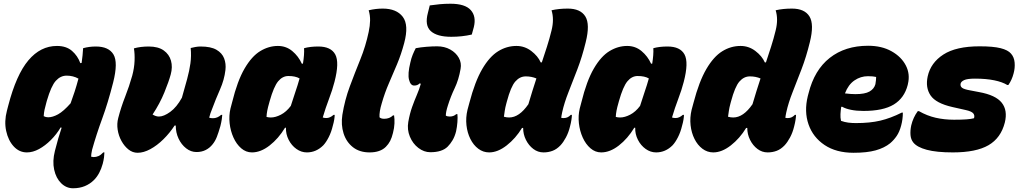

<svg xmlns="http://www.w3.org/2000/svg" viewBox="-20 -805 5460 1028"><path d="M274 3Q283 -33 292 -64Q301 -95 310 -121L305 -123Q283 -86 252.5 -55.5Q222 -25 189 -7Q156 11 124 11Q83 11 53.5 -21Q24 -53 13 -104Q2 -155 17 -212L24 -239Q67 -405 132 -482Q197 -559 285 -559Q335 -559 365.5 -532.5Q396 -506 410 -467L417 -468Q423 -509 425 -547Q458 -556 493 -556Q562 -556 587.5 -513.5Q613 -471 586 -364Q558 -254 527 -169.5Q496 -85 473 -3Q470 10 469 19Q468 28 468 34Q476 36 481 36Q495 36 507.5 30.5Q520 25 533 11H539Q539 21 537 37Q535 53 530 72Q515 127 483 159Q462 180 434 191.5Q406 203 371 203Q335 203 307.5 176Q280 149 270 103.5Q260 58 274 3ZM214 -183Q225 -177 238 -177Q262 -177 291 -193Q320 -209 358 -252Q369 -282 379.5 -314Q390 -346 400 -384Q386 -392 370 -396Q354 -400 337 -400Q304 -400 279 -372.5Q254 -345 231 -266L228 -255Q222 -234 218.5 -217.5Q215 -201 214 -183Z M697 -546Q714 -551 734.5 -553.5Q755 -556 776 -556Q827 -556 856.5 -535Q886 -514 895.5 -480Q905 -446 894 -406Q884 -369 860 -310Q836 -251 797 -192Q803 -188 812 -184.5Q821 -181 831 -181Q857 -181 891.5 -206Q926 -231 954 -282Q970 -338 982 -382Q994 -426 999.5 -465.5Q1005 -505 1001 -548Q1013 -551 1026.5 -553.5Q1040 -556 1054 -556Q1109 -556 1139 -538.5Q1169 -521 1180 -492.5Q1191 -464 1187 -430Q1181 -378 1158 -326Q1135 -274 1115 -220Q1106 -199 1100 -175Q1108 -172 1120 -172Q1144 -172 1164 -190H1170Q1170 -183 1167.5 -166.5Q1165 -150 1160 -130Q1150 -95 1141 -72Q1132 -49 1118 -32Q1103 -13 1081.5 -2Q1060 9 1032 9Q1002 9 976.5 -11Q951 -31 936 -63Q921 -95 921 -133H915Q889 -93 855 -59.5Q821 -26 785 -6.5Q749 13 717 13Q690 13 668 -4.5Q646 -22 630.5 -50Q615 -78 610 -110.5Q605 -143 613 -173Q628 -231 650 -287Q672 -343 688 -400Q699 -441 700.5 -479Q702 -517 697 -546Z M1468 -559Q1512 -559 1545 -531.5Q1578 -504 1596 -464H1602Q1610 -513 1608 -547Q1641 -556 1684 -556Q1752 -556 1775 -513.5Q1798 -471 1771 -367Q1760 -324 1741.5 -275.5Q1723 -227 1708 -176Q1717 -173 1727 -173Q1747 -173 1766 -190H1772Q1772 -180 1769.5 -164.5Q1767 -149 1762 -132Q1754 -98 1740 -70.5Q1726 -43 1711 -27Q1673 11 1623 11Q1593 11 1567 -7.5Q1541 -26 1525.5 -56.5Q1510 -87 1511 -121H1506Q1471 -63 1423.5 -26Q1376 11 1329 11Q1297 11 1271.5 -11Q1246 -33 1230 -68.5Q1214 -104 1209.5 -145Q1205 -186 1214 -224L1223 -258Q1251 -372 1289.5 -438Q1328 -504 1373.5 -531.5Q1419 -559 1468 -559ZM1407 -179Q1418 -176 1430 -176Q1455 -176 1484 -191Q1513 -206 1537 -238Q1549 -277 1561.5 -313Q1574 -349 1584 -385Q1562 -398 1524 -398Q1493 -398 1469.5 -370Q1446 -342 1424 -264L1421 -253Q1408 -209 1407 -179Z M1954 -634Q1961 -667 1961.5 -695Q1962 -723 1954 -750Q1992 -759 2029 -759Q2103 -759 2136.5 -715Q2170 -671 2144 -574Q2128 -514 2106 -461.5Q2084 -409 2062 -358.5Q2040 -308 2024 -252Q2017 -229 2014 -210.5Q2011 -192 2012 -177Q2020 -169 2037 -169Q2066 -169 2084 -187H2090Q2093 -168 2092 -144Q2091 -120 2084 -93Q2078 -68 2069 -50.5Q2060 -33 2046 -19Q2016 11 1959 11Q1905 11 1869.5 -17Q1834 -45 1819.5 -91Q1805 -137 1813 -190Q1826 -270 1853 -342.5Q1880 -415 1909 -486.5Q1938 -558 1954 -634Z M2206 -547Q2232 -552 2263.5 -554.5Q2295 -557 2320 -557Q2360 -557 2390.5 -540Q2421 -523 2436.5 -495.5Q2452 -468 2446 -436Q2436 -378 2414.5 -333Q2393 -288 2378 -240Q2367 -206 2367 -186Q2375 -181 2388 -181Q2409 -181 2423 -194H2429Q2431 -177 2429 -151Q2427 -125 2422 -102Q2415 -74 2403 -54Q2391 -34 2377 -20Q2347 10 2284 10Q2250 10 2220 -13Q2190 -36 2174.5 -73.5Q2159 -111 2166 -152Q2174 -197 2186.5 -232Q2199 -267 2212 -297Q2225 -327 2233 -356L2228 -359Q2220 -352 2213.5 -349.5Q2207 -347 2197 -347Q2178 -347 2170 -378Q2162 -409 2177 -470Q2182 -493 2189.5 -511.5Q2197 -530 2206 -547ZM2281 -776Q2309 -780 2335 -782.5Q2361 -785 2392 -785Q2470 -785 2500.5 -751Q2531 -717 2517 -660L2506 -620Q2454 -608 2396 -608Q2320 -608 2286.5 -638.5Q2253 -669 2271 -736Z M2745 -559Q2789 -559 2824.5 -532Q2860 -505 2875 -471H2881Q2895 -513 2908.5 -555Q2922 -597 2933 -642Q2948 -702 2933 -750Q2972 -759 3020 -759Q3088 -759 3114 -717Q3140 -675 3116 -579Q3097 -501 3071.5 -434.5Q3046 -368 3023.5 -311Q3001 -254 2990 -204Q2988 -193 2986.5 -186Q2985 -179 2985 -174Q2989 -173 2993 -173Q2997 -173 3000 -173Q3020 -173 3036 -190H3042Q3042 -180 3039.5 -163.5Q3037 -147 3032 -128Q3024 -95 3010 -69Q2996 -43 2981 -27Q2961 -6 2938.5 2.5Q2916 11 2890 11Q2860 11 2835.5 -7.5Q2811 -26 2796 -56Q2781 -86 2781 -120H2775Q2741 -64 2693 -26.5Q2645 11 2599 11Q2567 11 2541 -8.5Q2515 -28 2498.5 -61Q2482 -94 2477.5 -134.5Q2473 -175 2483 -217L2493 -254Q2523 -369 2562 -435.5Q2601 -502 2647 -530.5Q2693 -559 2745 -559ZM2678 -180Q2685 -178 2692 -177Q2699 -176 2706 -176Q2760 -176 2809 -247Q2820 -284 2830.5 -318Q2841 -352 2852 -385Q2826 -396 2795 -396Q2763 -396 2739 -368.5Q2715 -341 2694 -262L2691 -251Q2685 -229 2682.5 -211.5Q2680 -194 2678 -180Z M3338 -559Q3382 -559 3415 -531.5Q3448 -504 3466 -464H3472Q3480 -513 3478 -547Q3511 -556 3554 -556Q3622 -556 3645 -513.5Q3668 -471 3641 -367Q3630 -324 3611.5 -275.5Q3593 -227 3578 -176Q3587 -173 3597 -173Q3617 -173 3636 -190H3642Q3642 -180 3639.5 -164.5Q3637 -149 3632 -132Q3624 -98 3610 -70.5Q3596 -43 3581 -27Q3543 11 3493 11Q3463 11 3437 -7.5Q3411 -26 3395.5 -56.5Q3380 -87 3381 -121H3376Q3341 -63 3293.5 -26Q3246 11 3199 11Q3167 11 3141.5 -11Q3116 -33 3100 -68.5Q3084 -104 3079.5 -145Q3075 -186 3084 -224L3093 -258Q3121 -372 3159.5 -438Q3198 -504 3243.5 -531.5Q3289 -559 3338 -559ZM3277 -179Q3288 -176 3300 -176Q3325 -176 3354 -191Q3383 -206 3407 -238Q3419 -277 3431.5 -313Q3444 -349 3454 -385Q3432 -398 3394 -398Q3363 -398 3339.5 -370Q3316 -342 3294 -264L3291 -253Q3278 -209 3277 -179Z M3945 -559Q3989 -559 4024.5 -532Q4060 -505 4075 -471H4081Q4095 -513 4108.5 -555Q4122 -597 4133 -642Q4148 -702 4133 -750Q4172 -759 4220 -759Q4288 -759 4314 -717Q4340 -675 4316 -579Q4297 -501 4271.5 -434.5Q4246 -368 4223.5 -311Q4201 -254 4190 -204Q4188 -193 4186.5 -186Q4185 -179 4185 -174Q4189 -173 4193 -173Q4197 -173 4200 -173Q4220 -173 4236 -190H4242Q4242 -180 4239.5 -163.5Q4237 -147 4232 -128Q4224 -95 4210 -69Q4196 -43 4181 -27Q4161 -6 4138.5 2.5Q4116 11 4090 11Q4060 11 4035.5 -7.5Q4011 -26 3996 -56Q3981 -86 3981 -120H3975Q3941 -64 3893 -26.5Q3845 11 3799 11Q3767 11 3741 -8.5Q3715 -28 3698.5 -61Q3682 -94 3677.5 -134.5Q3673 -175 3683 -217L3693 -254Q3723 -369 3762 -435.5Q3801 -502 3847 -530.5Q3893 -559 3945 -559ZM3878 -180Q3885 -178 3892 -177Q3899 -176 3906 -176Q3960 -176 4009 -247Q4020 -284 4030.5 -318Q4041 -352 4052 -385Q4026 -396 3995 -396Q3963 -396 3939 -368.5Q3915 -341 3894 -262L3891 -251Q3885 -229 3882.5 -211.5Q3880 -194 3878 -180Z M4628 -560Q4701 -560 4753.5 -530.5Q4806 -501 4830 -454.5Q4854 -408 4841 -355L4840 -350Q4822 -280 4765.5 -245.5Q4709 -211 4603 -211Q4566 -211 4536.5 -217Q4507 -223 4490 -233H4484Q4481 -213 4480 -194Q4479 -175 4483 -158Q4502 -151 4521.5 -148.5Q4541 -146 4563 -146Q4638 -146 4693 -159Q4748 -172 4808 -202H4814Q4814 -166 4805 -133Q4796 -99 4781 -77Q4766 -55 4746 -38Q4715 -13 4668.5 0Q4622 13 4550 13Q4457 13 4395 -28.5Q4333 -70 4309 -139Q4285 -208 4305 -290L4309 -305Q4340 -430 4422.5 -495Q4505 -560 4628 -560ZM4627 -397Q4588 -397 4555 -374.5Q4522 -352 4504 -305Q4520 -303 4533.5 -302Q4547 -301 4560 -301Q4611 -301 4635.5 -315Q4660 -329 4667 -354Q4669 -366 4670 -375.5Q4671 -385 4671 -393Q4655 -397 4627 -397Z M5088 -164Q5130 -164 5155.5 -166Q5181 -168 5195 -172Q5200 -187 5191 -198Q5182 -209 5150 -216L5079 -232Q4991 -252 4962.5 -294Q4934 -336 4947 -396Q4963 -469 5031 -513Q5099 -557 5225 -557Q5298 -557 5337.5 -547Q5377 -537 5393 -518Q5410 -499 5412.5 -470Q5415 -441 5407 -412Q5398 -377 5379 -350H5373Q5347 -366 5303.5 -375Q5260 -384 5200 -384Q5159 -384 5142 -376Q5125 -368 5123 -356Q5121 -343 5131 -335Q5141 -327 5175 -321L5222 -312Q5311 -296 5343.5 -255Q5376 -214 5360 -149Q5339 -66 5272.5 -27.5Q5206 11 5082 11Q4994 11 4942 -3Q4890 -17 4870 -42Q4857 -58 4855 -82Q4853 -106 4859 -134Q4869 -176 4894 -210H4900Q4944 -185 4990 -174.5Q5036 -164 5088 -164Z"/></svg>

Font: Recursive Sn Csl St Blk
Style: Italic
Weight: 900
Italic angle: -15°
Version: Version 1.079;hotconv 1.0.112;makeotfexe 2.5.65598; ttfautoh